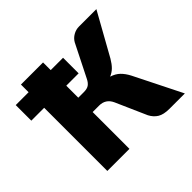

<svg xmlns="http://www.w3.org/2000/svg" viewBox="-125 -623 762 762"><g transform="rotate(-45 256.0 -242.5)"><path d="M77.1 -441.9V-484.9H201.2V-441.9H270.5V-354.5H201.2V-287.1H232.4Q251 -287.1 261 -294.2Q271 -301.3 278.3 -316.4L346.7 -452.6Q355 -467.3 370.4 -476.1Q385.7 -484.9 402.8 -484.9H500.5L400.9 -306.2Q389.6 -287.1 377.9 -275.4Q366.2 -263.7 349.6 -256.8Q372.6 -249.5 386.7 -235.6Q400.9 -221.7 412.1 -200.2L512.2 0H426.3Q393.6 0 375.7 -11Q357.9 -22 347.2 -42.5L289.6 -172.9Q281.7 -189.9 268.6 -198.2Q255.4 -206.5 238.3 -206.5H201.2V0H77.1V-354.5H4.9V-441.9Z"/></g></svg>

Font: Carlito
Style: Bold
Weight: 700
Designer: Lukasz Dziedzic
Foundry: tyPoland Lukasz Dziedzic
Version: Version 1.104